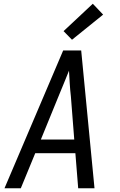

<svg xmlns="http://www.w3.org/2000/svg" viewBox="-20 -1004 640 1024"><path d="M4 0 317 -735H413L484 0H397L382 -187H168L91 0ZM198 -260H376L358 -490Q354 -524 352 -558Q350 -592 348 -627Q334 -592 320 -558Q306 -524 292 -490ZM364 -792 319 -838 475 -984 530 -926Z"/></svg>

Font: Iosevka Custom Oblique
Style: Regular
Weight: 400
Italic angle: -9°
Designer: Belleve Invis
Foundry: Belleve Invis
Version: Version 27.0.1